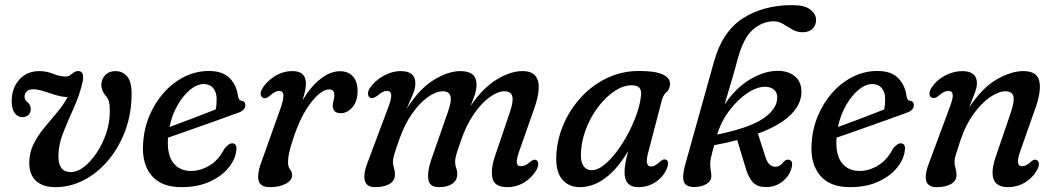

<svg xmlns="http://www.w3.org/2000/svg" viewBox="-20 -742 4241 771"><path d="M508.5 -366Q508.5 -287 483.5 -218.8Q458.5 -150.5 415.2 -99Q372 -47.5 317.2 -19Q262.5 9.5 202.5 9.5Q151 9.5 123.8 -16.5Q96.5 -42.5 97.5 -92Q98.5 -131.5 115.5 -165Q132.5 -198.5 157.5 -228.8Q182.5 -259 208 -289Q233.5 -319 251.5 -352Q225.5 -353.5 200.8 -361.2Q176 -369 153.8 -376.2Q131.5 -383.5 113 -383.5Q96.5 -383.5 87.5 -375Q78.5 -366.5 78.5 -353Q78.5 -341.5 90 -332Q103.5 -321 103.5 -303.5Q103.5 -289 93.8 -280.2Q84 -271.5 70.5 -271.5Q52 -271.5 39.5 -287.5Q27 -303.5 27 -336Q27 -387.5 57.2 -422Q87.5 -456.5 138.5 -456.5Q166.5 -456.5 193.8 -445.5Q221 -434.5 241.5 -434.5Q253.5 -434.5 261.2 -440Q269 -445.5 276.8 -451.2Q284.5 -457 296 -456.5Q318.5 -456 312.5 -417Q300.5 -362 277 -310.2Q253.5 -258.5 234 -209.5Q214.5 -160.5 214.5 -114Q214.5 -51 264.5 -51Q290.5 -51 317.8 -72.2Q345 -93.5 368.5 -128.8Q392 -164 406.5 -207Q421 -250 421 -294.5Q421 -318.5 418 -332Q415 -345.5 406 -355.5Q387 -377.5 387 -400.5Q387 -424 402.5 -440.2Q418 -456.5 443.5 -456.5Q472.5 -456.5 490.5 -435.2Q508.5 -414 508.5 -366Z M929 -139Q926 -104 898.8 -69.8Q871.5 -35.5 823.2 -13Q775 9.5 708.5 9.5Q627 9.5 588.2 -37.8Q549.5 -85 554.5 -163Q557.5 -223 579.5 -276Q601.5 -329 637.8 -369.8Q674 -410.5 720.5 -433.8Q767 -457 819 -457Q874.5 -457 902.5 -428.2Q930.5 -399.5 936 -354.5Q939 -339 948.5 -337.5Q964 -336.5 965 -321Q966.5 -299 934.5 -288.5Q896.5 -274.5 844.5 -256Q792.5 -237.5 741.2 -219.5Q690 -201.5 654.5 -189V-187Q650.5 -121 675.8 -88.2Q701 -55.5 747 -55.5Q785 -55.5 821.5 -77.5Q858 -99.5 881 -144.5Q899 -167.5 914 -166.5Q932.5 -165 929 -139ZM797.5 -404.5Q771 -404.5 743.2 -381.5Q715.5 -358.5 693 -319.5Q670.5 -280.5 660.5 -232Q700.5 -246.5 753.2 -266.5Q806 -286.5 846 -302.5Q850 -319 850 -344Q850 -371.5 836.2 -388Q822.5 -404.5 797.5 -404.5Z M1040.5 -348Q1031.5 -349 1027.8 -358.5Q1024 -368 1031 -382Q1047 -412.5 1081 -434.5Q1115 -456.5 1155 -456.5Q1208.5 -456.5 1208.5 -406Q1208.5 -393 1204.8 -376Q1201 -359 1195 -339.5Q1229 -396 1268 -426Q1307 -456 1345.5 -456Q1379 -456 1397.5 -434.8Q1416 -413.5 1416 -376.5Q1416 -336 1395.5 -311.8Q1375 -287.5 1348.5 -287.5Q1331 -287.5 1323.5 -296.2Q1316 -305 1316 -316.5Q1316 -327 1319.2 -337Q1322.5 -347 1322.5 -360Q1322.5 -383 1302 -383Q1270 -383 1228.8 -330Q1187.5 -277 1158 -187Q1145 -148 1140.8 -127.2Q1136.5 -106.5 1136.5 -90.5Q1136.5 -72 1144.8 -61.5Q1153 -51 1153 -39Q1153 -17.5 1127.5 -4Q1102 9.5 1063 9.5Q1025 9.5 1018.2 -18Q1011.5 -45.5 1033 -101L1105.5 -304Q1119 -342 1118 -359.5Q1117 -377 1100 -377Q1085 -377 1062.5 -356.5Q1048.5 -345 1040.5 -348Z M1711 -99 1779 -293.5Q1794.5 -337.5 1788.8 -356.5Q1783 -375.5 1758 -375.5Q1730.5 -375.5 1698 -352.2Q1665.5 -329 1635.2 -286.2Q1605 -243.5 1584.5 -185Q1569 -142 1563.5 -123.2Q1558 -104.5 1558 -91.5Q1558 -79 1562 -67Q1566 -55 1566 -40.5Q1566 -17 1544.8 -3.8Q1523.5 9.5 1486 9.5Q1450.5 9.5 1444.5 -18.8Q1438.5 -47 1459.5 -98.5L1538 -308Q1552.5 -346 1551 -361.5Q1549.5 -377 1533.5 -377Q1517 -377 1492.5 -355.5Q1477 -345 1467.5 -349.5Q1459 -352.5 1457.8 -363.8Q1456.5 -375 1465 -388Q1485 -418 1519.5 -437.2Q1554 -456.5 1589 -456.5Q1648 -456.5 1648 -407.5Q1648 -386.5 1637.5 -362Q1627 -337.5 1612.5 -304.5Q1664 -385.5 1721.8 -421Q1779.5 -456.5 1829 -456.5Q1894.5 -456.5 1893.5 -401Q1893.5 -382.5 1886.5 -361.5Q1879.5 -340.5 1869.5 -316Q1918 -388 1973.8 -422.2Q2029.5 -456.5 2078 -456.5Q2116 -456.5 2131 -436Q2146 -415.5 2143 -381.2Q2140 -347 2125 -305.5L2067.5 -142Q2054.5 -106.5 2055.2 -90.5Q2056 -74.5 2072 -74.5Q2080.5 -74.5 2089.5 -78.5Q2098.5 -82.5 2111 -93.5Q2124.5 -104 2132.5 -99.5Q2140 -96.5 2141.2 -85.8Q2142.5 -75 2134.5 -60Q2117.5 -30 2086.2 -10.2Q2055 9.5 2017 9.5Q1966.5 9.5 1957.8 -25.5Q1949 -60.5 1968.5 -117.5L2028 -293Q2042.5 -336 2037 -355.8Q2031.5 -375.5 2006 -375.5Q1979.5 -375.5 1946.8 -352.2Q1914 -329 1882.8 -284Q1851.5 -239 1829.5 -173Q1816.5 -136.5 1812 -120Q1807.5 -103.5 1807.5 -93Q1807.5 -79 1812 -67Q1816.5 -55 1816 -40.5Q1815.5 -17.5 1795.8 -4Q1776 9.5 1743.5 9.5Q1703.5 9.5 1699.8 -22.8Q1696 -55 1711 -99Z M2582.5 -128Q2568 -73.5 2594.5 -73.5Q2610.5 -73.5 2632 -94Q2645 -105 2653.5 -101Q2670 -95 2657 -63Q2642.5 -30.5 2612 -10.5Q2581.5 9.5 2543.5 9.5Q2488 9.5 2488 -50Q2488 -65.5 2491 -84.2Q2494 -103 2502.5 -135.5Q2459 -62.5 2410 -26.5Q2361 9.5 2308.5 9.5Q2261 9.5 2234.5 -25.5Q2208 -60.5 2215 -133Q2220 -192.5 2246.2 -250.2Q2272.5 -308 2316.5 -354.8Q2360.5 -401.5 2419 -429.2Q2477.5 -457 2546.5 -457Q2612.5 -457 2642.5 -442.5Q2672.5 -428 2670.5 -401.5Q2668.5 -382 2656 -371.5Q2643.5 -361 2638 -341ZM2314 -144.5Q2309 -100 2321 -79.2Q2333 -58.5 2355.5 -58.5Q2379.5 -58.5 2406 -79.8Q2432.5 -101 2458 -135.2Q2483.5 -169.5 2504.8 -210.5Q2526 -251.5 2539.2 -291.8Q2552.5 -332 2554.5 -364.5Q2556.5 -399.5 2516.5 -399.5Q2484 -399.5 2450.5 -378Q2417 -356.5 2387.8 -320Q2358.5 -283.5 2338.8 -238Q2319 -192.5 2314 -144.5Z M3157.5 -64Q3148.5 -32.5 3118.5 -10.5Q3088.5 11.5 3049 9Q3019.5 7.5 3002.2 -11.2Q2985 -30 2974 -68.5L2940.5 -179.5Q2897.5 -168 2848 -159Q2837.5 -121.5 2834.8 -107.5Q2832 -93.5 2832 -84Q2832 -68 2834.2 -57.5Q2836.5 -47 2836.5 -35Q2836.5 -15 2816.5 -3Q2796.5 9 2766.5 9Q2733.5 9 2726 -13Q2718.5 -35 2732 -82.5L2847.5 -496Q2881 -615.5 2963.2 -668.5Q3045.5 -721.5 3162 -721.5Q3210.5 -721.5 3233.8 -703.8Q3257 -686 3257 -661.5Q3257 -640.5 3242.8 -626.5Q3228.5 -612.5 3202.5 -612.5Q3180.5 -612.5 3161.8 -623.5Q3143 -634.5 3125 -645.5Q3107 -656.5 3088 -656.5Q3042 -656.5 3004 -623.5Q2966 -590.5 2944 -511Q2931 -462.5 2916.5 -413.5Q2902 -364.5 2889.5 -322Q2934 -389 2993.2 -424Q3052.5 -459 3107.5 -457.5Q3152 -456 3177 -431Q3202 -406 3197.5 -361.5Q3193 -316 3150 -276.2Q3107 -236.5 3023.5 -205.5L3052.5 -115Q3060 -91.5 3069.2 -82.5Q3078.5 -73.5 3091 -72.5Q3112 -71 3127 -92.5Q3137.5 -103 3148 -100.5Q3167.5 -96 3157.5 -64ZM3055.5 -393.5Q3022 -395 2982.2 -368.8Q2942.5 -342.5 2909 -298.2Q2875.5 -254 2860 -201.5Q2985.5 -228 3039.2 -262.5Q3093 -297 3100 -338Q3104.5 -363 3092 -377.8Q3079.5 -392.5 3055.5 -393.5Z M3613.5 -139Q3610.5 -104 3583.2 -69.8Q3556 -35.5 3507.8 -13Q3459.5 9.5 3393 9.5Q3311.5 9.5 3272.8 -37.8Q3234 -85 3239 -163Q3242 -223 3264 -276Q3286 -329 3322.2 -369.8Q3358.5 -410.5 3405 -433.8Q3451.5 -457 3503.5 -457Q3559 -457 3587 -428.2Q3615 -399.5 3620.5 -354.5Q3623.5 -339 3633 -337.5Q3648.5 -336.5 3649.5 -321Q3651 -299 3619 -288.5Q3581 -274.5 3529 -256Q3477 -237.5 3425.8 -219.5Q3374.5 -201.5 3339 -189V-187Q3335 -121 3360.2 -88.2Q3385.5 -55.5 3431.5 -55.5Q3469.5 -55.5 3506 -77.5Q3542.5 -99.5 3565.5 -144.5Q3583.5 -167.5 3598.5 -166.5Q3617 -165 3613.5 -139ZM3482 -404.5Q3455.5 -404.5 3427.8 -381.5Q3400 -358.5 3377.5 -319.5Q3355 -280.5 3345 -232Q3385 -246.5 3437.8 -266.5Q3490.5 -286.5 3530.5 -302.5Q3534.5 -319 3534.5 -344Q3534.5 -371.5 3520.8 -388Q3507 -404.5 3482 -404.5Z M3722.5 -349.5Q3713.5 -352.5 3712.5 -364.2Q3711.5 -376 3720.5 -389.5Q3740 -420 3774.5 -438.2Q3809 -456.5 3844 -456.5Q3903 -456.5 3903 -407.5Q3903 -391 3894.5 -368.8Q3886 -346.5 3871.5 -310Q3925 -390.5 3983 -423.5Q4041 -456.5 4089 -456.5Q4145.5 -456.5 4153.8 -415Q4162 -373.5 4136.5 -304L4077.5 -136.5Q4055 -74.5 4084 -74.5Q4092 -74.5 4100.5 -78.5Q4109 -82.5 4121 -93.5Q4134.5 -104.5 4143 -99.5Q4150 -96.5 4151.5 -85.8Q4153 -75 4145 -60Q4126.5 -27.5 4095.8 -9Q4065 9.5 4029 9.5Q3981.5 9.5 3970 -22.2Q3958.5 -54 3978 -111L4039 -290Q4054.5 -336 4049.2 -355.8Q4044 -375.5 4017.5 -375.5Q3990 -375.5 3955.5 -351.8Q3921 -328 3889.2 -284Q3857.5 -240 3837 -179Q3823 -137 3818 -120.2Q3813 -103.5 3813 -92Q3813 -79.5 3817 -67Q3821 -54.5 3821 -39.5Q3821 -16.5 3799.5 -3.5Q3778 9.5 3741 9.5Q3671 9.5 3713.5 -95L3792.5 -308Q3807.5 -346 3805.8 -361.5Q3804 -377 3788 -377Q3771.5 -377 3748 -356.5Q3732 -344.5 3722.5 -349.5Z"/></svg>

Font: Fraunces 72pt S100
Style: Italic
Weight: 400
Italic angle: -16°
Version: Version 1.000; ttfautohint (v1.8.3)